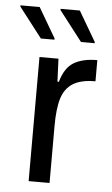

<svg xmlns="http://www.w3.org/2000/svg" viewBox="-76 -750 460 786"><g transform="rotate(5 154.0 -357.0)"><path d="M72 -510H150L154 -416H160Q176 -474 212.5 -496Q249 -518 309 -518V-431Q250 -431 217 -410.5Q184 -390 171 -348Q158 -306 158 -234V0H72ZM71 -586 -24 -709V-714H55L127 -591V-586ZM236 -586 141 -709V-714H220L292 -591V-586Z"/></g></svg>

Font: Saira Semi Condensed
Style: Regular
Weight: 400
Width: 4
Designer: Hector Gatti with collaboration of the Omnibus-Type team
Foundry: Omnibus-Type
Version: Version 1.001; ttfautohint (v1.8)